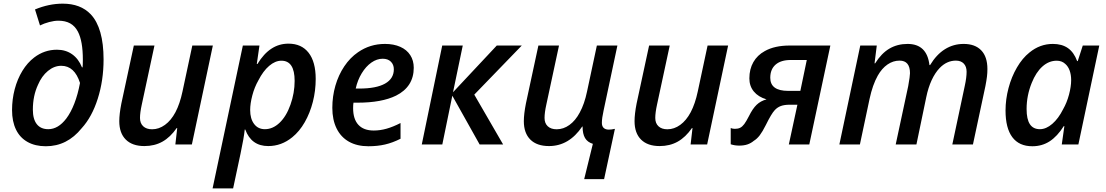

<svg xmlns="http://www.w3.org/2000/svg" viewBox="-20 -790 6051 1050"><path d="M45.9 -188Q45.9 -247.1 60.5 -302.5Q75.2 -357.9 102.5 -402.6Q129.9 -447.3 167 -475.6Q222.7 -518.1 291.5 -518.1Q339.4 -518.1 374.5 -493.2Q409.7 -468.3 428.2 -421.9H431.6Q433.1 -433.1 433.1 -463.9Q433.1 -564.9 406.2 -616.7Q390.1 -647.5 363.8 -662.1Q337.4 -676.8 299.3 -676.8Q276.4 -676.8 248.8 -669.4Q221.2 -662.1 198.7 -650.9L171.4 -738.3Q247.6 -770 323.2 -770Q420.4 -770 476.1 -711.9Q546.4 -637.2 546.4 -464.8Q546.4 -350.1 514.6 -250.2Q482.9 -150.4 426.8 -88.9Q347.2 9.8 231 9.8Q172.4 9.8 130.6 -13.7Q88.9 -37.1 67.4 -81.5Q45.9 -126 45.9 -188ZM342.8 -142.1Q367.7 -175.3 386.7 -224.4Q405.8 -273.4 417.5 -336.4Q387.7 -430.2 314.9 -430.2Q276.4 -430.2 242.2 -402.1Q208 -374 187.5 -325.7Q159.7 -265.6 159.7 -190.4Q159.7 -138.2 181.4 -110.8Q203.1 -83.5 244.1 -83.5Q298.3 -83.5 342.8 -142.1Z M632.3 -127.4Q632.3 -166 643.6 -223.6L711.9 -541H824.7L755.4 -218.3Q745.6 -173.8 745.6 -145Q745.6 -115.7 763.2 -99.4Q780.8 -83 812 -83Q849.1 -83 882.3 -107.2Q915.5 -131.3 939.5 -176.3Q963.9 -222.7 978 -289.6L1031.7 -541H1144L1029.3 0H939L949.2 -89.8H946.3Q911.6 -39.6 868.4 -15.4Q825.2 8.8 769.5 8.8Q703.6 8.8 668 -26.6Q632.3 -62 632.3 -127.4Z M1308.1 -541H1398.9L1384.3 -439.9H1387.7Q1422.4 -496.6 1464.4 -523.9Q1506.3 -551.3 1557.6 -551.3Q1628.9 -551.3 1667.7 -501.5Q1706.5 -451.7 1706.5 -358.4Q1706.5 -293.9 1690.9 -232.9Q1675.3 -171.9 1646.5 -121.6Q1617.7 -71.3 1578.6 -39.6Q1519.5 8.8 1446.8 8.8Q1354.5 8.8 1321.3 -81.5H1318.4Q1314 -37.1 1295.4 50.3L1254.9 240.2H1142.6ZM1568.4 -217.3Q1591.3 -281.7 1591.3 -347.7Q1591.3 -458 1519 -458Q1484.9 -458 1451.9 -429.7Q1418.9 -401.4 1393.1 -350.6Q1371.6 -313 1359.9 -268.3Q1348.1 -223.6 1348.1 -188.5Q1348.1 -140.6 1369.6 -112.1Q1391.1 -83.5 1428.7 -83.5Q1472.2 -83.5 1509 -118.7Q1545.9 -153.8 1568.4 -217.3Z M1797.4 -200.2Q1797.4 -263.2 1814.2 -321.5Q1831.1 -379.9 1862.8 -427.2Q1894.5 -474.6 1938 -504.4Q2003.4 -549.8 2085.4 -549.8Q2133.3 -549.8 2168.9 -533.9Q2204.6 -518.1 2223.6 -488.5Q2242.7 -459 2242.7 -419.4Q2242.7 -367.7 2218.3 -329.3Q2193.8 -291 2146 -267.1Q2067.9 -228.5 1935.1 -228.5H1913.1Q1911.1 -216.8 1911.1 -198.7Q1911.1 -138.7 1939.9 -107.4Q1968.8 -76.2 2023.9 -76.2Q2058.6 -76.2 2094 -86.2Q2129.4 -96.2 2170.4 -117.2V-31.2Q2127 -9.3 2085.7 0.2Q2044.4 9.8 1994.6 9.8Q1932.6 9.8 1888.4 -15.1Q1844.2 -40 1820.8 -87.4Q1797.4 -134.8 1797.4 -200.2ZM2133.8 -411.1Q2133.8 -436.5 2117.7 -452.6Q2101.6 -468.8 2072.8 -468.8Q2041 -468.8 2011 -447.8Q1981 -426.8 1958.3 -389.4Q1935.5 -352.1 1925.3 -305.7H1944.8Q2037.6 -305.7 2085.7 -332.8Q2133.8 -359.9 2133.8 -411.1Z M2398.4 -541H2510.7L2457.5 -285.6L2696.8 -541H2833.5L2573.7 -272.5L2731.4 0H2603L2453.6 -266.6L2398.9 0H2286.6Z M3166 -97.7V-98.1H3164.1Q3091.8 8.8 2982.4 8.8Q2916 8.8 2880.4 -26.6Q2844.7 -62 2844.7 -127.4Q2844.7 -166 2856 -223.6L2924.3 -541H3037.1L2967.8 -218.3Q2958 -174.3 2958 -145Q2958 -115.7 2975.6 -99.4Q2993.2 -83 3024.4 -83Q3061.5 -83 3094.2 -106.7Q3127 -130.4 3150.4 -174.3Q3176.3 -221.7 3190.4 -289.6L3244.1 -541H3356.4L3280.8 -185.1Q3271.5 -143.6 3271.5 -118.2Q3271.5 -100.1 3281.2 -90.6Q3291 -81.1 3309.6 -81.1Q3323.2 -81.1 3342.8 -85.4L3283.7 189.5H3174.8L3222.2 -3.4Q3192.9 -12.2 3179.4 -35.2Q3166 -58.1 3166 -97.7Z M3450.2 -127.4Q3450.2 -166 3461.4 -223.6L3529.8 -541H3642.6L3573.2 -218.3Q3563.5 -173.8 3563.5 -145Q3563.5 -115.7 3581.1 -99.4Q3598.6 -83 3629.9 -83Q3667 -83 3700.2 -107.2Q3733.4 -131.3 3757.3 -176.3Q3781.7 -222.7 3795.9 -289.6L3849.6 -541H3961.9L3847.2 0H3756.8L3767.1 -89.8H3764.2Q3729.5 -39.6 3686.3 -15.4Q3643.1 8.8 3587.4 8.8Q3521.5 8.8 3485.8 -26.6Q3450.2 -62 3450.2 -127.4Z M3976.1 -1V-89.8Q3986.3 -85.4 3999 -85.4Q4016.1 -85.4 4027.8 -91.3Q4039.6 -97.2 4050.3 -111.6Q4061 -126 4075.7 -154.8Q4096.2 -196.3 4117.9 -217Q4139.6 -237.8 4171.9 -246.6Q4127 -259.8 4102.5 -289.6Q4078.1 -319.3 4078.1 -361.3Q4078.1 -412.1 4099.9 -450.2Q4121.6 -488.3 4162.6 -510.7Q4216.3 -541 4298.8 -541H4521L4405.8 0H4293.9L4340.8 -217.3H4298.3Q4269.5 -217.3 4250.2 -210.2Q4231 -203.1 4216.8 -187.5Q4198.7 -168.5 4168 -106Q4149.9 -69.8 4134.8 -50Q4119.6 -30.3 4102.5 -20Q4086.9 -6.8 4067.6 -0.2Q4048.3 6.3 4022.5 6.3Q3998 6.3 3976.1 -1ZM4356.9 -293 4392.1 -461.9H4303.7Q4250.5 -461.9 4221.4 -436.5Q4192.4 -411.1 4192.4 -364.7Q4192.4 -293 4290.5 -293Z M4684.6 -541H4774.9L4762.7 -443.8H4766.1Q4800.3 -498.5 4844 -524.2Q4887.7 -549.8 4943.4 -549.8Q5049.3 -549.8 5063 -434.1H5066.4Q5101.1 -491.7 5147.5 -520.8Q5193.8 -549.8 5250 -549.8Q5312.5 -549.8 5346.2 -514.6Q5379.9 -479.5 5379.9 -412.6Q5379.9 -390.6 5377.4 -370.6Q5375 -350.6 5369.1 -319.8L5300.8 0H5188L5256.3 -321.3Q5266.1 -366.2 5266.1 -397.5Q5266.1 -426.3 5250.5 -442.4Q5234.9 -458.5 5207.5 -458.5Q5157.7 -458.5 5118.7 -418Q5093.8 -392.1 5075 -351.6Q5056.2 -311 5045.4 -258.3L4991.7 0H4878.4L4946.8 -319.3Q4956.5 -374 4956.5 -389.6Q4956.5 -458.5 4899.4 -458.5Q4864.3 -458.5 4833.5 -437.3Q4802.7 -416 4780.3 -376.5Q4752 -326.2 4735.4 -249L4682.6 0H4570.3Z M5479 -185.5Q5479 -247.1 5495.4 -308.6Q5511.7 -370.1 5541.5 -421.1Q5571.3 -472.2 5609.9 -502.9Q5667 -549.8 5737.8 -549.8Q5787.6 -549.8 5820.3 -526.9Q5853 -503.9 5870.6 -456.1H5874L5901.4 -541H5991.7L5877.4 0H5786.6L5800.8 -100.1H5797.4Q5762.2 -44.4 5720.5 -17.3Q5678.7 9.8 5625.5 9.8Q5553.2 9.8 5516.1 -39.8Q5479 -89.4 5479 -185.5ZM5793.5 -191.9Q5814.5 -228.5 5826.2 -272.7Q5837.9 -316.9 5837.9 -352.1Q5837.9 -381.3 5829.6 -404.3Q5821.3 -427.2 5805.2 -440.9Q5786.6 -458 5758.8 -458Q5716.3 -458 5680.9 -426.5Q5645.5 -395 5622.1 -336.4Q5594.2 -267.1 5594.2 -193.8Q5594.2 -137.7 5612.3 -110.6Q5630.4 -83.5 5667 -83.5Q5701.2 -83.5 5734.9 -112.8Q5768.6 -142.1 5793.5 -191.9Z"/></svg>

Font: Viking Open Sans Light
Style: Bold Italic
Weight: 600
Italic angle: -12°
Foundry: Ascender Corporation
Version: Version 2.000